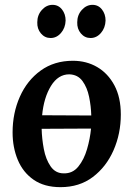

<svg xmlns="http://www.w3.org/2000/svg" viewBox="-20 -762 557 793"><path d="M281 -511Q337 -511 381.5 -485Q426 -459 452.5 -409.5Q479 -360 479 -289Q479 -210 449 -141.5Q419 -73 363.5 -31Q308 11 230 11Q163 11 119 -19.5Q75 -50 53.5 -101.5Q32 -153 32 -215Q32 -295 62 -362.5Q92 -430 148 -470.5Q204 -511 281 -511ZM266 -455Q220 -455 190.5 -407Q161 -359 154 -286L357 -285Q356 -323 348 -362Q340 -401 320.5 -427.5Q301 -454 266 -455ZM243 -46Q280 -45 303.5 -74Q327 -103 339.5 -146Q352 -189 356 -231L152 -230Q153 -189 161 -146.5Q169 -104 189 -75Q209 -46 243 -46ZM354 -605Q330 -605 314 -624Q298 -643 299 -670Q299 -700 318 -721Q337 -742 362 -742Q386 -742 401 -723Q416 -704 416 -677Q415 -647 397 -626Q379 -605 354 -605ZM189 -605Q165 -605 149 -624Q133 -643 134 -670Q134 -700 153 -721Q172 -742 197 -742Q221 -742 236 -723Q251 -704 251 -677Q250 -647 232 -626Q214 -605 189 -605Z"/></svg>

Font: Lora SemiBold
Style: Italic
Weight: 600
Italic angle: -3°
Designer: Olga Karpushina, Alexei Vanyashin (Cyrillic)
Foundry: Cyreal
Version: Version 3.011; ttfautohint (v1.8.4.7-5d5b)